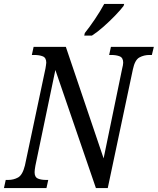

<svg xmlns="http://www.w3.org/2000/svg" viewBox="-38 -951 798 971"><path d="M-18 0 -9 -41H3Q31 -41 53.5 -53.5Q76 -66 88 -114L192 -605Q193 -613 194.5 -621Q196 -629 196 -634Q196 -659 178.5 -666Q161 -673 135 -673H123L132 -714H295L486 -150L580 -605Q582 -612 583.5 -620.5Q585 -629 585 -634Q585 -659 567.5 -666Q550 -673 525 -673H514L523 -714H740L730 -673H718Q690 -673 667 -660.5Q644 -648 634 -600L507 0H447L242 -597L141 -113Q139 -102 138 -93.5Q137 -85 137 -80Q137 -55 153.5 -48Q170 -41 196 -41H206L197 0ZM388 -771 391 -784Q415 -814 442 -854Q469 -894 489 -931H590L587 -921Q572 -901 544.5 -872.5Q517 -844 486 -816.5Q455 -789 427 -771Z"/></svg>

Font: Noto Serif Condensed
Style: Italic
Weight: 400
Width: 3
Italic angle: -12°
Designer: Monotype Design Team
Foundry: Monotype Imaging Inc.
Version: Version 2.014; ttfautohint (v1.8.4.7-5d5b)